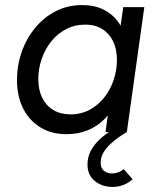

<svg xmlns="http://www.w3.org/2000/svg" viewBox="-20 -521 627 757"><path d="M242 8Q182 8 138 -19.5Q94 -47 70.5 -95Q47 -143 47 -205Q47 -263 65.5 -316Q84 -369 118.5 -411Q153 -453 200 -477Q247 -501 304 -501Q352 -501 387.5 -483.5Q423 -466 445 -436Q467 -406 472 -367L445 -346L466 -493H549L480 0H396L416 -147L441 -125Q422 -82 393 -52.5Q364 -23 326 -7.5Q288 8 242 8ZM258 -70Q300 -70 334 -88.5Q368 -107 392 -138Q416 -169 428.5 -207Q441 -245 441 -285Q441 -327 426 -358Q411 -389 383 -406.5Q355 -424 316 -424Q274 -424 239.5 -405.5Q205 -387 181 -356.5Q157 -326 144 -287.5Q131 -249 131 -209Q131 -167 146.5 -135.5Q162 -104 190.5 -87Q219 -70 258 -70ZM424 216Q382 216 353.5 192.5Q325 169 325 128Q325 97 338.5 72.5Q352 48 372.5 29Q393 10 413 -2L480 0Q465 8 447.5 20.5Q430 33 413.5 48.5Q397 64 387 82Q377 100 377 120Q377 143 390.5 153Q404 163 421 163Q434 163 446 158.5Q458 154 468 146L503 186Q487 200 467 208Q447 216 424 216Z"/></svg>

Font: Hanken Grotesk
Style: Italic
Weight: 400
Italic angle: -8°
Designer: Alfredo Marco Pradil
Foundry: Hanken Design Co.
Version: Version 3.013